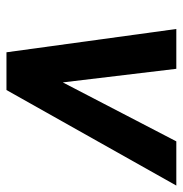

<svg xmlns="http://www.w3.org/2000/svg" viewBox="-6 -546 552 579"><g transform="rotate(90 269.5 -256.0)"><path d="M251 0H137.2L66.9 -512.2H187L228 -169.9L405.8 -512.2H539.1Z"/></g></svg>

Font: Clear Sans
Style: Bold Italic
Weight: 700
Italic angle: -12°
Foundry: Intel Corporation
Version: Version 1.00